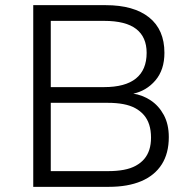

<svg xmlns="http://www.w3.org/2000/svg" viewBox="-20 -725 756 745"><path d="M109 0V-705H390Q499 -705 558.5 -657.5Q618 -610 618 -520Q618 -454 583 -413Q548 -372 495 -361V-362Q532 -357 564 -336Q596 -315 615.5 -279Q635 -243 635 -193Q635 -130 607.5 -87Q580 -44 528 -22Q476 0 402 0ZM177 -61H399Q433 -61 460 -66Q487 -71 507 -82Q527 -93 540 -108.5Q553 -124 559.5 -144.5Q566 -165 566 -191Q566 -219 559 -241Q552 -263 538 -279Q524 -295 504.5 -305.5Q485 -316 458.5 -321Q432 -326 399 -326H177ZM177 -387H384Q466 -387 507.5 -420.5Q549 -454 549 -520Q549 -581 508.5 -612.5Q468 -644 384 -644H177Z"/></svg>

Font: Nunito Sans 8pt Light
Style: Regular
Weight: 300
Version: Version 3.101;gftools[0.9.27]